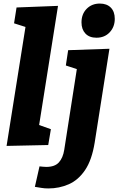

<svg xmlns="http://www.w3.org/2000/svg" viewBox="-20 -815 665 1079"><path d="M17 5 136 -744 194 -641 59 -684 73 -773 306 -782 187 -31 125 -139 266 -89 251 0ZM176 235 202 120Q213 121 222 122Q231 123 240 123Q288 123 311 97.5Q334 72 341 27L414 -441L426 -422L350 -447L363 -533L595 -541L512 -13Q496 85 458 141Q420 197 366.5 220.5Q313 244 252 244Q230 244 213 241Q196 238 176 235ZM522 -603Q482 -603 460 -626.5Q438 -650 438 -689Q438 -736 467 -765.5Q496 -795 541 -795Q580 -795 602.5 -772.5Q625 -750 625 -709Q625 -664 596.5 -633.5Q568 -603 522 -603Z"/></svg>

Font: Bitter Thin ExtraBold
Style: Italic
Weight: 800
Italic angle: -9°
Version: Version 2.002